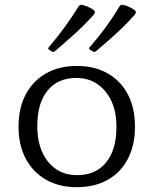

<svg xmlns="http://www.w3.org/2000/svg" viewBox="-20 -771 639 798"><path d="M299 7Q226 7 171.5 -24Q117 -55 87 -111.5Q57 -168 57 -244Q57 -322 87 -378.5Q117 -435 171.5 -466Q226 -497 299 -497Q373 -497 427.5 -466Q482 -435 511.5 -378.5Q541 -322 541 -244Q541 -168 511.5 -111Q482 -54 427.5 -23.5Q373 7 299 7ZM300 -43Q378 -43 421 -96Q464 -149 464 -244Q464 -306 443 -351Q422 -396 385 -421.5Q348 -447 297 -447Q220 -447 177.5 -394.5Q135 -342 135 -247Q135 -154 180 -98.5Q225 -43 300 -43ZM379 -558Q373 -553 366 -557L355 -564Q347 -569 353 -575Q389 -616 420 -658.5Q451 -701 477 -745Q482 -752 490 -751Q501 -749 513 -744Q525 -739 535 -732Q542 -728 544 -724.5Q546 -721 543.5 -715.5Q541 -710 531 -700Q497 -662 458.5 -627.5Q420 -593 379 -558ZM208 -558Q203 -553 195 -557L184 -564Q177 -569 183 -575Q218 -616 249 -658.5Q280 -701 307 -745Q312 -752 320 -751Q330 -749 342.5 -744Q355 -739 365 -732Q371 -728 373.5 -724.5Q376 -721 373 -715.5Q370 -710 361 -700Q326 -662 287.5 -627.5Q249 -593 208 -558Z"/></svg>

Font: Hahmlet Light
Style: Regular
Weight: 300
Designer: Minjoo Ham & Mark Frömberg
Foundry: hypertype
Version: Version 1.002